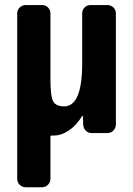

<svg xmlns="http://www.w3.org/2000/svg" viewBox="-20 -540 540 779"><path d="M415 -519.5Q429.7 -519.5 439.9 -509.8Q450.2 -500 450.2 -485.4V-35.2Q450.2 -20.5 439.9 -10.3Q429.7 0 415 0H352.5Q337.9 0 328.1 -9.8Q318.4 -19.5 317.4 -35.2L316.4 -69.3Q316.4 -70.3 315.4 -70.3Q313.5 -70.3 313.5 -69.3Q289.1 -30.3 258.8 -10.3Q228.5 9.8 200.2 9.8H190.4Q185.5 9.8 184.6 14.6V184.6Q184.6 199.2 174.8 209.5Q165 219.7 150.4 219.7H85Q70.3 219.7 60.1 210Q49.8 200.2 49.8 184.6V-485.4Q49.8 -500 60.1 -509.8Q70.3 -519.5 85 -519.5H150.4Q165 -519.5 174.8 -509.8Q184.6 -500 184.6 -485.4V-219.7Q184.6 -149.4 195.8 -128.9Q207 -108.4 240.2 -108.4Q313.5 -108.4 313.5 -283.2V-485.4Q313.5 -500 323.2 -509.8Q333 -519.5 347.7 -519.5Z"/></svg>

Font: Rounded-L Mgen+ 1m bold
Style: Bold
Weight: 700
Designer: [Source Han Sans]
Ryoko NISHIZUKA  (kana & ideographs); Paul D. Hunt (Latin, Greek & Cyrillic); Wenlong ZHANG  (bopomofo
Version: Version 1.059.20150602